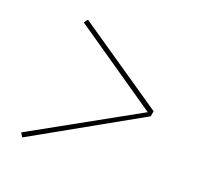

<svg xmlns="http://www.w3.org/2000/svg" viewBox="-95 -708 790 737"><g transform="rotate(20 300.0 -339.5)"><path d="M63 -84 53 -101 483 -340 134 -580 146 -595 503 -351 499 -329Z"/></g></svg>

Font: Iosevka SS04 Thin Extended
Style: Italic
Weight: 100
Width: 7
Italic angle: -9°
Monospace: yes
Designer: Belleve Invis
Foundry: Belleve Invis
Version: Version 19.0.0; ttfautohint (v1.8.4)